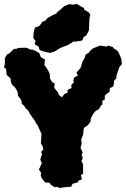

<svg xmlns="http://www.w3.org/2000/svg" viewBox="-55 -934 643 982"><path d="M251 28 239 22 223 23 204 10 199 1 176 -1 158 -23 153 -38 156 -49 144 -67 159 -99 152 -115V-123L160 -145L155 -157L166 -168L163 -186L154 -201L155 -214L157 -249L137 -294L132 -299L124 -315L116 -326L103 -345L99 -350L89 -369L76 -380L70 -391L56 -404V-414L50 -428L37 -444L36 -459L32 -470L22 -487L12 -495L4 -506L0 -520L-1 -533L-21 -551L-24 -582L-35 -589L-30 -608V-638L-18 -656L-7 -661L7 -675L19 -685L26 -683L39 -689L79 -690L94 -684L99 -681L112 -680L128 -673L145 -663L148 -657L154 -642L175 -629L172 -600L179 -593L192 -572L199 -557L200 -545L201 -531L212 -514L225 -507L222 -486L228 -478L242 -461L246 -449L262 -436L274 -453L291 -460L290 -474L311 -484L309 -498L324 -515L320 -520L324 -538L343 -547L336 -563L350 -578L357 -587L368 -622L374 -630L378 -638L384 -656L398 -663L405 -673L419 -686L441 -695L457 -701L489 -696L498 -701L523 -693L524 -688L545 -675L553 -663L565 -634L567 -621L568 -606L555 -590L551 -577L541 -549L540 -534L528 -520V-508L524 -492L507 -483L505 -464L492 -455L481 -445V-425L468 -418L469 -399L462 -395L451 -376L434 -366L423 -354L415 -338L410 -331L408 -311L397 -298L393 -293L374 -280L370 -246L360 -219L363 -201L357 -177L368 -155L363 -144L368 -125L362 -110L370 -93V-46L359 -38L364 -16L348 -11L342 -1L316 6L309 21L296 22L271 24ZM202 -663 171 -670 148 -678 142 -696 122 -708 127 -724 115 -740 117 -766 123 -792 147 -802 163 -824 175 -827 188 -842 217 -858 234 -865 236 -871 253 -884 274 -903 300 -913 319 -910 337 -914 375 -892 376 -884 398 -871 407 -860 403 -843 401 -807 400 -779 386 -752 373 -745 366 -727 332 -721 321 -722 293 -704 254 -689 227 -672Z"/></svg>

Font: Winky Rough Black
Style: Regular
Weight: 900
Designer: Simon Atzbach
Foundry: typofactur
Version: Version 1.206; ttfautohint (v1.8.4.7-5d5b)